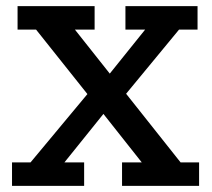

<svg xmlns="http://www.w3.org/2000/svg" viewBox="-20 -603 689 623"><path d="M19 0V-76H79L278 -315L273 -286L97 -507H37V-583H287V-507H223L349 -348L316 -339L451 -507H387V-583H621V-507H561L377 -284L370 -323L566 -76H626V0H376V-76H440L300 -253L333 -255L189 -76H253V0Z"/></svg>

Font: Rokkitt Medium
Style: Regular
Weight: 500
Version: Version 3.103